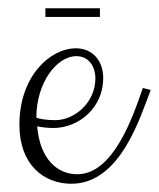

<svg xmlns="http://www.w3.org/2000/svg" viewBox="-20 -452 385 465"><path d="M153 -7C272 -7 320 -170 345 -234L326 -239C302 -170 255 -30 167 -30C120 -30 77 -65 70 -146C80 -144 94 -142 109 -142C171 -142 230 -191 230 -263C230 -305 204 -335 164 -335C101 -335 27 -267 27 -150C27 -53 86 -7 153 -7ZM165 -316C195 -316 211 -291 211 -262C211 -203 160 -161 114 -161C92 -161 76 -164 68 -167C68 -251 117 -316 165 -316ZM222 -411V-432H90V-411Z"/></svg>

Font: Clicker Script
Style: Regular
Weight: 400
Designer: Astigmatic (AOETI)
Foundry: Astigmatic (AOETI)
Version: Version 1.000